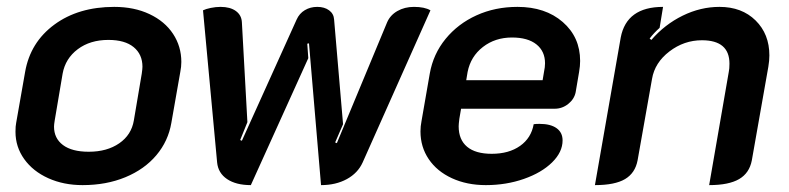

<svg xmlns="http://www.w3.org/2000/svg" viewBox="-20 -529 2294 558"><path d="M25 -146Q25 -163 27 -172L53 -320Q68 -406 138 -457.5Q208 -509 312 -509Q370 -509 414.5 -488Q459 -467 483 -430.5Q507 -394 507 -349Q507 -335 504 -320L478 -172Q469 -119 434.5 -78Q400 -37 344.5 -14Q289 9 220 9Q165 9 120.5 -11Q76 -31 50.5 -66.5Q25 -102 25 -146ZM369 -179 392 -315Q394 -329 394 -335Q394 -371 368.5 -392Q343 -413 295 -413Q242 -413 206 -386Q170 -359 162 -315L139 -179Q137 -167 137 -161Q137 -127 163 -107.5Q189 -88 238 -88Q291 -88 326.5 -112.5Q362 -137 369 -179Z M611 -57 570 -499Q578 -503 592.5 -506Q607 -509 621 -509Q649 -509 665.5 -497Q682 -485 683 -464L699 -174L678 -122L683 -120L842 -472Q850 -490 866 -499.5Q882 -509 902 -509Q923 -509 936.5 -499Q950 -489 951 -472L977 -168L954 -115L959 -113L1105 -464Q1114 -485 1135 -497Q1156 -509 1183 -509Q1214 -509 1231 -499L1034 -57Q1020 -26 988 -8.5Q956 9 913 9L878 -403L873 -402L876 -360L709 9Q666 9 640 -8.5Q614 -26 611 -57Z M1202 -147Q1202 -162 1205 -177L1229 -315Q1239 -372 1275 -416Q1311 -460 1365 -484.5Q1419 -509 1484 -509Q1565 -509 1615.5 -465Q1666 -421 1666 -352Q1666 -337 1663 -320L1653 -261Q1649 -241 1631.5 -227Q1614 -213 1592 -213H1320L1315 -184Q1313 -168 1313 -162Q1313 -123 1337.5 -102.5Q1362 -82 1409 -82Q1459 -82 1491.5 -105Q1524 -128 1531 -168Q1537 -169 1548 -169Q1580 -169 1597.5 -156.5Q1615 -144 1615 -121Q1615 -87 1584.5 -57Q1554 -27 1502.5 -9Q1451 9 1392 9Q1337 9 1293.5 -11Q1250 -31 1226 -66.5Q1202 -102 1202 -147ZM1557 -296 1561 -320Q1564 -334 1564 -345Q1564 -380 1539 -400Q1514 -420 1468 -420Q1419 -420 1383.5 -392.5Q1348 -365 1339 -320L1335 -296Z M1784 -420Q1801 -509 1907 -509L1897 -448Q1881 -434 1868 -417L1873 -413Q1912 -458 1964 -483.5Q2016 -509 2071 -509Q2136 -509 2176 -469.5Q2216 -430 2216 -368Q2216 -353 2213 -335L2165 -63Q2158 -26 2128 -8.5Q2098 9 2041 9L2098 -320Q2100 -329 2100 -344Q2100 -412 2020 -412Q1968 -412 1925.5 -379.5Q1883 -347 1875 -300L1833 -63Q1826 -26 1796.5 -8.5Q1767 9 1709 9Z"/></svg>

Font: K2D SemiBold
Style: Italic
Weight: 600
Italic angle: -10°
Designer: Katatrad Aksorn Co.,Ltd.
Foundry: Cadson Demak Co.,Ltd.
Version: Version 1.000; ttfautohint (v1.6)